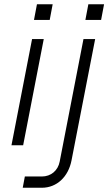

<svg xmlns="http://www.w3.org/2000/svg" viewBox="-20 -684 510 904"><path d="M34 0H89L186 -500H131ZM140 -590H214L228 -664H154ZM87 200H177C247 200 302 149 317 70L428 -500H373L261 77C253 119 220 147 177 147H97ZM382 -590H456L470 -664H396Z"/></svg>

Font: Uncut Sans Light Italic
Style: Regular
Weight: 300
Italic angle: -11°
Designer: Kasper Nordkvist
Foundry: UNCUT.wtf
Version: Version 1.304;Glyphs 3.2 (3246)